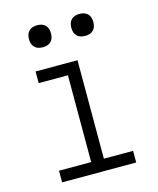

<svg xmlns="http://www.w3.org/2000/svg" viewBox="-109 -799 719 876"><g transform="rotate(-15 250.0 -361.0)"><path d="M75 0V-55H227V-465H89V-520H287V-55H425V0ZM350 -618Q339 -618 329 -621Q319 -624 311.5 -631.5Q304 -639 301 -649Q298 -659 298 -670Q298 -681 301 -691Q304 -701 311.5 -708.5Q319 -716 329 -719Q339 -722 350 -722Q361 -722 371 -719Q381 -716 388.5 -708.5Q396 -701 399 -691Q402 -681 402 -670Q402 -659 399 -649Q396 -639 388.5 -631.5Q381 -624 371 -621Q361 -618 350 -618ZM150 -618Q139 -618 129 -621Q119 -624 111.5 -631.5Q104 -639 101 -649Q98 -659 98 -670Q98 -681 101 -691Q104 -701 111.5 -708.5Q119 -716 129 -719Q139 -722 150 -722Q161 -722 171 -719Q181 -716 188.5 -708.5Q196 -701 199 -691Q202 -681 202 -670Q202 -659 199 -649Q196 -639 188.5 -631.5Q181 -624 171 -621Q161 -618 150 -618Z"/></g></svg>

Font: Iosevka Term Curly Light
Style: Regular
Weight: 300
Designer: Belleve Invis
Foundry: Belleve Invis
Version: Version 32.3.0